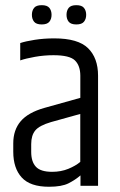

<svg xmlns="http://www.w3.org/2000/svg" viewBox="-20 -723 465 747"><path d="M58.7 -555.5Q79.5 -562.5 115.1 -568.1Q150.8 -573.7 191.2 -573.7Q283.8 -573.7 322.6 -535.5Q361.5 -497.3 361.5 -428.6V0H293.1V-40.6Q272.9 -23.1 246.4 -9.7Q219.9 3.6 170.6 3.6Q97.4 3.6 64.5 -32.5Q31.6 -68.6 31.6 -132.7V-165.2Q31.6 -217.4 60.5 -251.3Q89.3 -285.2 152.7 -303.2L292.5 -342.3V-428.8Q292.3 -467.3 271.7 -487.8Q251.1 -508.2 187.8 -508.2Q151.5 -508.2 115.6 -501.8Q79.8 -495.4 58.7 -488ZM292.3 -93.1V-279.7L178.4 -248Q132.8 -234.6 117.1 -215.3Q101.4 -196.1 101.4 -162.3V-131.9Q101.4 -93.8 119.7 -74.2Q138 -54.5 183 -54.5Q217.4 -54.5 245.9 -66.2Q274.4 -77.9 292.3 -93.1ZM104.1 -665.3Q104.1 -681.6 112.6 -692.3Q121 -702.9 142.4 -702.9Q163.5 -702.9 172.1 -692.3Q180.6 -681.6 180.6 -665.3Q180.6 -649.2 172.1 -638.5Q163.5 -627.9 142.4 -627.9Q121 -627.9 112.6 -638.5Q104.1 -649.2 104.1 -665.3ZM238.8 -665.3Q238.8 -681.6 247.2 -692.3Q255.7 -702.9 277 -702.9Q298.2 -702.9 306.7 -692.3Q315.3 -681.6 315.3 -665.3Q315.3 -649.2 306.7 -638.5Q298.2 -627.9 277 -627.9Q255.7 -627.9 247.2 -638.5Q238.8 -649.2 238.8 -665.3Z"/></svg>

Font: Khand Variable Light
Style: Regular
Weight: 300
Designer: Satya Rajpurohit
Foundry: Indian Type Foundry
Version: Version 3.000